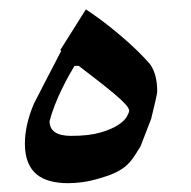

<svg xmlns="http://www.w3.org/2000/svg" viewBox="-20 -370 415 418"><path d="M322.3 -170.9Q322.3 -164.6 309.1 -111.3L286.1 -51.8Q276.9 -36.1 269 -25.1Q261.2 -14.2 251.2 -6.3Q241.2 1.5 228 7.3Q214.8 13.2 194.3 19Q175.8 24.4 159.2 26.6Q142.6 28.8 127.9 28.8Q107.4 28.8 90.1 24.4Q72.8 20 60.3 10Q47.9 0 41 -16.6Q34.2 -33.2 34.2 -57.6Q34.2 -97.7 53.7 -144Q64.9 -166 79.8 -194.8Q94.7 -223.6 113.3 -259.3L111.3 -261.2L167 -349.6Q194.8 -331.1 219 -311.8Q243.2 -292.5 261.5 -275.9Q279.8 -259.3 291.7 -246.6Q303.7 -233.9 307.6 -229Q322.3 -207 322.3 -170.9ZM261.2 -128.9Q261.2 -134.3 252.4 -143.8Q243.7 -153.3 228.5 -166Q213.4 -178.7 193.6 -194.1Q173.8 -209.5 151.4 -226.6H142.1Q136.7 -217.8 129.2 -204.1Q121.6 -190.4 113.8 -174.3Q106 -158.2 99.1 -140.6Q92.3 -123 87.9 -106.4Q87.9 -74.2 134.8 -74.2Q173.3 -74.2 198 -81.3Q222.7 -88.4 236.8 -97.7Q251 -106.9 256.1 -116Q261.2 -125 261.2 -128.9Z"/></svg>

Font: SakalBharati
Style: Regular
Weight: 400
Designer: CDAC GIST
Foundry: CDAC
Version: 13.02